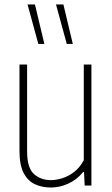

<svg xmlns="http://www.w3.org/2000/svg" viewBox="-20 -828 500 857"><path d="M207 9Q167.5 9 135.8 -5.8Q104 -20.5 85.5 -56Q67 -91.5 67 -154V-540H101V-152Q101 -79.5 131 -51.8Q161 -24 208 -24Q230 -24 257.2 -32.2Q284.5 -40.5 310.2 -60Q336 -79.5 354 -113V-540H388V0H358L355 -60H351Q322 -25 284 -8Q246 9 207 9ZM278 -632 230 -808H263L305 -632ZM151 -632 103 -808H136L178 -632Z"/></svg>

Font: Encode Sans Condensed Thin
Style: Regular
Weight: 100
Width: 3
Designer: Multiple Designers
Foundry: Impallari Type
Version: Version 3.002